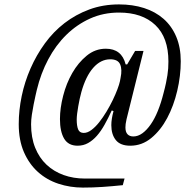

<svg xmlns="http://www.w3.org/2000/svg" viewBox="-20 -730 880 871"><path d="M356 121Q298 121 245 103.5Q192 86 152 50Q112 14 88.5 -40Q65 -94 65 -167Q65 -230 78.5 -294.5Q92 -359 118.5 -419.5Q145 -480 183.5 -533Q222 -586 272.5 -625Q323 -664 385 -687Q447 -710 520 -710Q582 -710 633.5 -693.5Q685 -677 722 -644.5Q759 -612 779.5 -563.5Q800 -515 800 -452Q800 -386 784 -318Q768 -250 738.5 -194.5Q709 -139 666.5 -104Q624 -69 571 -69Q526 -69 505.5 -94.5Q485 -120 485 -162Q485 -190 495 -226L487 -229Q471 -194 454.5 -164.5Q438 -135 419.5 -114Q401 -93 379.5 -81Q358 -69 332 -69Q290 -69 271 -101Q252 -133 252 -190Q252 -239 266.5 -295.5Q281 -352 308 -399Q335 -446 373.5 -477.5Q412 -509 460 -509Q532 -509 550 -438H557L593 -499H631L554 -189Q551 -176 550 -167.5Q549 -159 549 -152Q549 -131 558.5 -121Q568 -111 585 -111Q606 -111 626 -125.5Q646 -140 664 -166Q682 -192 696.5 -228Q711 -264 722 -308Q729 -334 733 -353.5Q737 -373 739.5 -389Q742 -405 743 -419.5Q744 -434 744 -451Q744 -560 684.5 -616.5Q625 -673 520 -673Q449 -673 389 -646Q329 -619 281 -572Q233 -525 199 -461Q165 -397 147 -322Q145 -314 141 -296Q137 -278 132.5 -255.5Q128 -233 124.5 -209.5Q121 -186 121 -166Q121 -106 139.5 -60Q158 -14 191 17Q224 48 268.5 64Q313 80 365 80H545L537 110Q489 115 445 118Q401 121 356 121ZM360 -127Q377 -127 395 -140.5Q413 -154 430 -175.5Q447 -197 463 -223.5Q479 -250 491.5 -276Q504 -302 512.5 -324.5Q521 -347 524 -361L527 -377Q535 -415 525 -438Q515 -461 480 -461Q437 -461 403 -422.5Q369 -384 349 -312Q345 -298 341.5 -281.5Q338 -265 335 -248Q332 -231 330 -215Q328 -199 328 -188Q328 -159 334.5 -143Q341 -127 360 -127Z"/></svg>

Font: IBM Plex Serif Text
Style: Italic
Weight: 450
Italic angle: -14°
Designer: Mike Abbink, Paul van der Laan, Pieter van Rosmalen
Foundry: Bold Monday
Version: Version 3.001